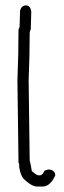

<svg xmlns="http://www.w3.org/2000/svg" viewBox="-20 -703 235 704"><path d="M75.2 -683.1Q90.8 -683.1 94.7 -661.6Q94.7 -645 92.8 -595.2Q88.9 -588.9 88.9 -583.5Q88.9 -499 85 -407.7L88.9 -114.7Q91.8 -105 96.7 -75.7Q113.8 -60.1 122.1 -60.1H126Q135.7 -60.1 143.6 -77.6L157.2 -81.5H161.1Q182.6 -78.1 182.6 -60.1Q164.6 -19 135.7 -19H116.2Q95.7 -19 65.4 -48.3Q49.8 -71.8 49.8 -105H47.9L43.9 -409.7Q47.9 -501.5 47.9 -595.2Q51.8 -601.6 51.8 -605Q53.7 -652.3 53.7 -665.5Q60.1 -683.1 75.2 -683.1Z"/></svg>

Font: CEF Fonts CJK
Style: Regular
Weight: 400
Designer: PartyBoss (派对大魔王)
Version: Release 2.25